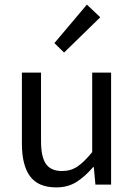

<svg xmlns="http://www.w3.org/2000/svg" viewBox="-20 -801 584 833"><path d="M224 12Q146 12 110.5 -36Q75 -84 75 -178V-486H158V-189Q158 -120 179.5 -89.5Q201 -59 249 -59Q287 -59 316 -78.5Q345 -98 380 -141V-486H462V0H394L387 -76H384Q350 -36 312.5 -12Q275 12 224 12ZM258 -573 216 -614 357 -781 415 -726Z"/></svg>

Font: CV Source Sans
Style: Regular
Weight: 400
Designer: Paul D. Hunt
Foundry: Adobe Systems Incorporated
Version: Version 3.001